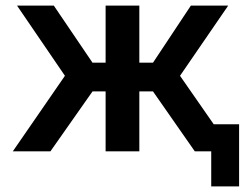

<svg xmlns="http://www.w3.org/2000/svg" viewBox="-20 -543 890 689"><path d="M738 126V0H679L529 -215H480V0H359V-215H312L161 0H26L213 -271L41 -523H173L312 -318H359V-523H480V-318H529L665 -523H799L626 -271L747 -97H838V126Z"/></svg>

Font: Rising Sun SemiBold
Style: Regular
Weight: 600
Designer: Matt McInerney, Pablo Impallari, Rodrigo Fuenzalida (Raleway font), Stephen Hutchings (Greek), Cristiano Sobral (main ch
Foundry: The Rising Sun Project Authors
Version: Version 4.327; ttfautohint (v1.8.4.7-5d5b-dirty)